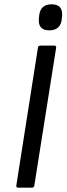

<svg xmlns="http://www.w3.org/2000/svg" viewBox="-20 -865 307 885"><path d="M207 -725.1Q154.3 -725.1 159.2 -779.8L160.2 -790Q164.6 -845.2 217.8 -845.2Q271 -845.2 266.1 -790L265.1 -779.8Q260.7 -725.1 207 -725.1ZM64 0Q53.7 0 55.2 -9.8L154.8 -645Q156.2 -654.8 166 -654.8H230Q240.2 -654.8 238.8 -645L138.2 -9.8Q136.7 0 127.9 0Z"/></svg>

Font: Sofia Sans
Style: Italic
Weight: 400
Italic angle: -9°
Designer: Botio Nikoltchev, Ani Petrova
Foundry: lettersoup
Version: Version 4.100